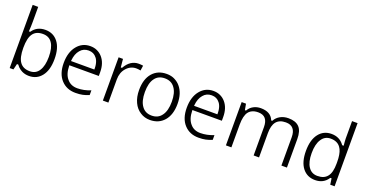

<svg xmlns="http://www.w3.org/2000/svg" viewBox="-34 -1460 4149 2170"><g transform="rotate(20 2040.0 -375.0)"><path d="M165.5 -466.8Q219.2 -543.9 319.3 -543.9Q415 -543.9 471.2 -472.7Q527.8 -400.9 527.8 -268.1Q527.8 -135.3 470.7 -62.5Q414.1 9.8 319.3 9.8Q272 9.8 233.4 -9.3Q220.2 -15.6 209 -23.9Q196.8 -32.7 185.8 -43.5Q174.8 -54.2 165.5 -67.4L163.6 -70.3H159.7H153.8H147.9L146.5 -64.9L130.9 0H85.9V-759.8H152.3V-582.5Q152.3 -521 148.4 -471.7L147.9 -463.9H155.8H159.7H163.6ZM420.4 -434.6Q383.3 -490.7 308.6 -490.7Q227.5 -490.7 190.4 -438.5Q152.3 -387.2 152.3 -268.1Q152.3 -148.9 191.4 -96.7Q210.9 -69.8 240.7 -56.6Q270.5 -43.5 310.1 -43.5Q383.8 -43.5 420.4 -103Q458.5 -161.1 458.5 -269Q458.5 -379.4 420.4 -434.6Z M964.4 2Q928.2 9.8 878.9 9.8Q771.5 9.8 706.1 -62Q639.6 -134.3 639.6 -263.2Q639.6 -328.6 655.3 -380.1Q670.9 -431.6 701.7 -469.2Q762.7 -544.9 859.4 -544.9Q904.8 -544.9 939.9 -528.8Q978 -512.2 1006.3 -479.5Q1063 -413.6 1063 -305.2V-260.3H716.3H709V-252.4Q711.4 -151.9 758.3 -99.6Q802.2 -46.4 881.3 -46.4Q959 -46.4 1040 -79.1V-22.5Q1019.5 -13.7 1001 -7.8Q982.4 -2 964.4 2ZM858.4 -491.7Q795.4 -491.7 757.8 -445.3Q737.8 -422.4 726.1 -390.9Q714.4 -359.4 710.9 -319.8L710.4 -311.5H718.3H983.4H990.7V-319.3Q990.7 -328.1 990.2 -336.7Q989.7 -345.2 989 -353.5Q988.3 -361.8 986.8 -369.6Q985.4 -377.4 983.6 -384.8Q981.9 -392.1 979.7 -398.9Q977.5 -405.8 974.9 -412.1Q972.2 -418.5 969 -424.6Q965.8 -430.7 962.4 -436Q959 -441.4 954.6 -446.3Q937 -469.2 913.1 -480.5Q889.2 -491.7 858.4 -491.7Z M1438 -544.9Q1448.2 -544.9 1458 -544.4Q1467.8 -543.9 1476.6 -543Q1485.4 -542 1493.7 -540.5L1484.9 -480Q1469.7 -482.9 1456.8 -484.4Q1443.8 -485.8 1432.1 -485.8Q1397.9 -485.8 1368.7 -471.9Q1339.4 -458 1315.4 -430.7Q1267.6 -376 1267.6 -294.4V-14.6H1201.2V-535.2H1253.9L1262.7 -442.9L1263.2 -436H1270H1273.9H1278.3L1280.3 -439.9Q1309.1 -490.7 1349.6 -518.1Q1370.1 -531.2 1392.1 -538.1Q1414.1 -544.9 1438 -544.9Z M1942.9 -470.7Q2007.3 -396 2007.3 -268.1Q2007.3 -136.7 1943.4 -63Q1879.9 9.8 1773.9 9.8Q1708.5 9.8 1657.7 -23.9Q1630.9 -40.5 1610.1 -64.5Q1589.4 -88.4 1574.7 -120.1Q1544.9 -183.1 1544.9 -268.1Q1544.9 -399.4 1608.4 -472.7Q1671.4 -544.9 1777.3 -544.9Q1787.6 -544.9 1797.4 -544.2Q1807.1 -543.5 1816.7 -542Q1826.2 -540.5 1835.2 -538.3Q1844.2 -536.1 1852.5 -533.2Q1860.8 -530.3 1869.1 -526.4Q1877.4 -522.5 1884.8 -518.1Q1893.1 -513.7 1900.6 -508.5Q1908.2 -503.4 1915.5 -497.6Q1922.9 -491.7 1929.7 -484.9Q1936.5 -478 1942.9 -470.7ZM1656.2 -433.6Q1614.3 -377.9 1614.3 -268.1Q1614.3 -159.7 1656.7 -102.1Q1697.8 -43.5 1775.9 -43.5Q1854 -43.5 1895 -101.6Q1938 -159.2 1938 -268.1Q1938 -376 1895 -433.1Q1854 -490.7 1774.9 -490.7Q1696.8 -490.7 1656.2 -433.6Z M2444.3 2Q2408.2 9.8 2358.9 9.8Q2251.5 9.8 2186 -62Q2119.6 -134.3 2119.6 -263.2Q2119.6 -328.6 2135.3 -380.1Q2150.9 -431.6 2181.6 -469.2Q2242.7 -544.9 2339.4 -544.9Q2384.8 -544.9 2419.9 -528.8Q2458 -512.2 2486.3 -479.5Q2543 -413.6 2543 -305.2V-260.3H2196.3H2189V-252.4Q2191.4 -151.9 2238.3 -99.6Q2282.2 -46.4 2361.3 -46.4Q2439 -46.4 2520 -79.1V-22.5Q2499.5 -13.7 2481 -7.8Q2462.4 -2 2444.3 2ZM2338.4 -491.7Q2275.4 -491.7 2237.8 -445.3Q2217.8 -422.4 2206.1 -390.9Q2194.3 -359.4 2190.9 -319.8L2190.4 -311.5H2198.2H2463.4H2470.7V-319.3Q2470.7 -328.1 2470.2 -336.7Q2469.7 -345.2 2469 -353.5Q2468.3 -361.8 2466.8 -369.6Q2465.3 -377.4 2463.6 -384.8Q2461.9 -392.1 2459.7 -398.9Q2457.5 -405.8 2454.8 -412.1Q2452.1 -418.5 2449 -424.6Q2445.8 -430.7 2442.4 -436Q2439 -441.4 2434.6 -446.3Q2417 -469.2 2393.1 -480.5Q2369.1 -491.7 2338.4 -491.7Z M3415 -14.6H3348.6V-355.5Q3348.6 -422.4 3319.3 -456.1Q3290 -490.7 3230.5 -490.7Q3153.8 -490.7 3116.2 -444.8Q3079.6 -398.9 3079.6 -306.2V-14.6H3014.6V-355.5Q3014.6 -388.7 3007.6 -413.8Q3000.5 -439 2986.3 -456.1Q2971.7 -473.6 2949.5 -482.2Q2927.2 -490.7 2897.5 -490.7Q2872.1 -490.7 2850.8 -485.4Q2829.6 -480 2812.5 -469.2Q2795.4 -458.5 2783.2 -442.4Q2765.1 -418 2756.1 -379.6Q2747.1 -341.3 2747.1 -288.1V-14.6H2681.2V-535.2H2733.4L2745.6 -467.8L2746.6 -461.9H2752.4H2756.3H2760.3L2762.2 -465.3Q2783.7 -502.9 2822.8 -523.9Q2861.8 -544.9 2910.6 -544.9Q3027.8 -544.9 3064 -458.5L3065.4 -454.1H3070.3H3074.2H3078.1L3080.6 -458Q3102.5 -498 3145 -521.5Q3166.5 -533.2 3190.7 -539.1Q3214.8 -544.9 3242.7 -544.9Q3329.1 -544.9 3372.1 -500.5Q3415 -456.1 3415 -356.4Z M3930.7 -73.2H3924.3H3919.9H3916L3914.1 -70.3Q3860.8 9.8 3760.3 9.8Q3665 9.8 3608.9 -61Q3552.2 -132.8 3552.2 -266.1Q3552.2 -399.4 3609.4 -472.7Q3665.5 -544.9 3760.3 -544.9Q3858.4 -544.9 3913.1 -468.8L3915 -465.8H3918.9H3925.3H3933.1L3932.6 -473.6L3929.2 -512.2L3927.2 -549.3V-759.8H3993.7V0H3941.4L3931.6 -66.9ZM3660.6 -100.6Q3698.2 -43.5 3769.5 -43.5Q3809.6 -43.5 3839.1 -55.7Q3868.7 -67.9 3888.2 -92.8Q3908.2 -117.7 3917.7 -156.5Q3927.2 -195.3 3927.2 -248.5V-266.1Q3927.2 -290 3925.8 -311Q3924.3 -332 3921.1 -350.6Q3918 -369.1 3913.3 -385Q3908.7 -400.9 3902.3 -414.3Q3896 -427.7 3887.7 -438.5Q3849.6 -491.7 3769 -491.7Q3698.7 -491.7 3660.6 -431.2Q3621.6 -372.1 3621.6 -265.1Q3621.6 -156.7 3660.6 -100.6Z"/></g></svg>

Font: Sahel Light FD
Style: Light-FD
Weight: 300
Foundry: Saber Rastikerdar (saber.rastikerdar@gmail.com)
Version: Version 3.3.0